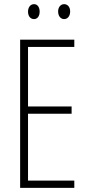

<svg xmlns="http://www.w3.org/2000/svg" viewBox="-20 -998 425 925"><path d="M115 -942C115 -921 126 -906 144 -906C160 -906 171 -920 171 -942C171 -964 160 -978 144 -978C126 -978 115 -962 115 -942ZM260 -943C260 -921 272 -906 289 -906C306 -906 318 -921 318 -943C318 -965 305 -978 289 -978C272 -978 260 -963 260 -943ZM338 -93V-128H115V-450H325V-485H115V-772H338V-807H77V-93Z"/></svg>

Font: Noto Sans Kannada UI ExtraCondensed ExtraLight
Style: Regular
Weight: 200
Width: 2
Designer: Jelle Bosma - Monotype Design Team
Foundry: Monotype Imaging Inc.
Version: Version 2.005